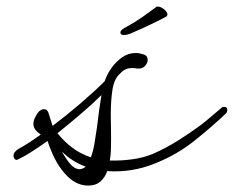

<svg xmlns="http://www.w3.org/2000/svg" viewBox="-20 -523 728 598"><path d="M255 55Q220 55 191.5 27.5Q163 0 144 -43Q134 -65 128 -84Q100 -64 75.5 -48.5Q51 -33 33 -25H32Q27 -25 24.5 -29.5Q22 -34 22 -38Q22 -49 37 -59Q54 -68 71.5 -79.5Q89 -91 107 -104Q101 -108 95.5 -113Q90 -118 87 -124Q84 -130 84 -137Q84 -146 88.5 -155.5Q93 -165 98 -172Q107 -183 117 -183Q129 -183 133 -165Q140 -143 141.5 -138Q143 -133 144 -131Q189 -165 232 -202Q275 -239 306 -270Q313 -291 327 -311Q341 -331 360.5 -344.5Q380 -358 403 -358Q410 -358 416 -356.5Q422 -355 429 -353Q440 -349 440 -336Q440 -326 430.5 -316.5Q421 -307 403 -310Q400 -311 396.5 -311Q393 -311 391 -311Q378 -311 369 -306Q360 -301 352 -292Q335 -276 330 -242Q325 -208 325 -167Q325 -148 325.5 -129.5Q326 -111 326 -92Q326 -74 325.5 -56.5Q325 -39 322 -23Q357 -22 393 -27Q429 -32 459 -45Q497 -62 532.5 -84Q568 -106 606 -134Q618 -143 639 -161Q660 -179 672 -189Q674 -190 679 -190Q688 -190 688 -181Q688 -174 683 -169Q641 -129 586 -85Q531 -41 463 -14Q392 15 314 10Q307 30 292.5 42.5Q278 55 255 55ZM263 -33Q270 -51 274 -75Q278 -99 282 -126Q285 -152 288.5 -177.5Q292 -203 296 -227Q268 -199 231.5 -168Q195 -137 159 -108Q179 -83 204.5 -63.5Q230 -44 263 -33ZM228 4Q237 4 247 -4Q205 -19 173 -51Q185 -28 199 -12Q213 4 228 4ZM365 -414Q355 -414 355 -422Q355 -427 361 -431.5Q367 -436 375 -440Q401 -454 425 -471Q449 -488 465 -500L467 -502Q475 -504 484.5 -498.5Q494 -493 499 -485.5Q504 -478 499 -472Q481 -462 448.5 -446.5Q416 -431 392 -421Q378 -414 365 -414Z"/></svg>

Font: WindSong Medium
Style: Regular
Weight: 500
Designer: Robert E. Leuschke
Foundry: Robert E. Leuschke
Version: Version 1.010; ttfautohint (v1.8.3)